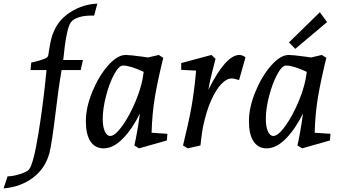

<svg xmlns="http://www.w3.org/2000/svg" viewBox="-133 -815 1897 1069"><path d="M29 128Q54 95 81.5 -75Q109 -245 126 -425H37L41 -467Q59 -470 88 -478.5Q117 -487 127 -494Q133 -498 135 -505Q137 -512 140 -535L146 -569Q164 -676 238.5 -733Q313 -790 409 -795L391 -728Q343 -730 308.5 -719.5Q274 -709 261 -690Q236 -655 219 -481H329L316 -425H210Q192 -321 176 -184Q156 -18 142 38Q119 123 50.5 174.5Q-18 226 -113 234L-91 167Q-57 166 -19 153.5Q19 141 29 128Z M345 -140Q345 -216 380.5 -303Q416 -390 468 -449.5Q520 -509 567 -509Q589 -509 656 -500L691 -495L751 -509L776 -493Q745 -367 729.5 -275Q714 -183 711 -76L799 -70L796 -33L641 11L615 -5Q631 -73 646 -183Q603 -96 550 -42.5Q497 11 444 11Q396 11 370.5 -28Q345 -67 345 -140ZM481 -58Q508 -58 549 -115.5Q590 -173 624.5 -257Q659 -341 667 -415Q592 -450 552 -450Q529 -450 502.5 -401Q476 -352 457.5 -281Q439 -210 439 -152Q439 -110 450.5 -84Q462 -58 481 -58Z M959 -422 876 -426V-464L1044 -509L1067 -488Q1036 -371 1027 -315Q1124 -509 1200 -509Q1216 -509 1234 -496L1198 -369Q1173 -378 1156 -378Q1129 -378 1099.5 -347.5Q1070 -317 1043 -257Q1016 -197 998 -112Q993 -89 987 -40Q985 -18 983 -5L912 11L886 -5Q917 -131 932.5 -216.5Q948 -302 959 -422Z M1253 -140Q1253 -216 1288.5 -303Q1324 -390 1376 -449.5Q1428 -509 1475 -509Q1497 -509 1564 -500L1599 -495L1659 -509L1684 -493Q1653 -367 1637.5 -275Q1622 -183 1619 -76L1707 -70L1704 -33L1549 11L1523 -5Q1539 -73 1554 -183Q1511 -96 1458 -42.5Q1405 11 1352 11Q1304 11 1278.5 -28Q1253 -67 1253 -140ZM1389 -58Q1416 -58 1457 -115.5Q1498 -173 1532.5 -257Q1567 -341 1575 -415Q1500 -450 1460 -450Q1437 -450 1410.5 -401Q1384 -352 1365.5 -281Q1347 -210 1347 -152Q1347 -110 1358.5 -84Q1370 -58 1389 -58ZM1476 -579 1648 -747 1688 -692 1511 -543Z"/></svg>

Font: Andada Pro Medium
Style: Italic
Weight: 500
Italic angle: -7°
Designer: Carolina Giovagnoli
Foundry: Huerta Tipografica
Version: Version 3.005; ttfautohint (v1.8.4)